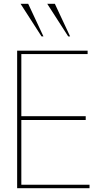

<svg xmlns="http://www.w3.org/2000/svg" viewBox="-20 -988 550 1008"><path d="M440 -704V-722H70V0H450V-18H92V-358H430V-378H92V-704ZM88 -968 198 -797H208L128 -968ZM228 -968 338 -797H348L268 -968Z"/></svg>

Font: Perun Thin
Style: Regular
Weight: 100
Foundry: Copyright (c) Stefan Peev, Context Ltd, 2016
Version: Version 1.089